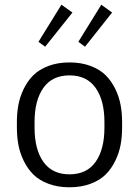

<svg xmlns="http://www.w3.org/2000/svg" viewBox="-20 -780 590 815"><path d="M143.3 -602.5 240.8 -760 287.5 -726.7 171.7 -581.7ZM312.5 -602.5 410 -760 455.8 -726.7 340.8 -581.7ZM51.7 -238.3V-261.7Q51.7 -299.2 57.9 -333.8Q64.2 -368.3 80.4 -402.1Q96.7 -435.8 121.2 -460.4Q145.8 -485 185.4 -500Q225 -515 275 -515Q325 -515 364.6 -500Q404.2 -485 428.8 -460.4Q453.3 -435.8 469.6 -402.1Q485.8 -368.3 492.1 -333.8Q498.3 -299.2 498.3 -261.7V-238.3Q498.3 -200.8 492.1 -166.2Q485.8 -131.7 469.6 -97.9Q453.3 -64.2 428.8 -39.6Q404.2 -15 364.6 0Q325 15 275 15Q225 15 185.4 0Q145.8 -15 121.2 -39.6Q96.7 -64.2 80.4 -97.9Q64.2 -131.7 57.9 -166.2Q51.7 -200.8 51.7 -238.3ZM423.3 -238.3V-261.7Q423.3 -354.2 385.8 -407.1Q348.3 -460 275 -460Q201.7 -460 164.2 -407.1Q126.7 -354.2 126.7 -261.7V-238.3Q126.7 -145.8 164.2 -92.9Q201.7 -40 275 -40Q348.3 -40 385.8 -92.9Q423.3 -145.8 423.3 -238.3Z"/></svg>

Font: Boon
Style: Regular
Weight: 400
Designer: Sungsit Sawaiwan
Foundry: FontUni
Version: Version 3.0